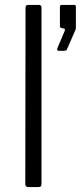

<svg xmlns="http://www.w3.org/2000/svg" viewBox="-20 -762 329 782"><path d="M149 -15Q149 -6 146 -3Q143 0 134 0H96Q83 0 83 -12L84 -730Q84 -742 94 -742H139Q149 -742 149 -730ZM219 -555Q215 -555 213.5 -558Q212 -561 213 -564L243 -635Q247 -645 240 -646L233 -647Q224 -648 224 -656V-734Q224 -742 231 -742H283Q289 -742 289 -735V-647Q289 -646 288.5 -644.5Q288 -643 288 -642L254 -564Q253 -559 249.5 -557Q246 -555 238 -555Z"/></svg>

Font: Libre Franklin Light
Style: Regular
Weight: 300
Designer: Pablo Impallari, Rodrigo Fuenzalida, Nhung Nguyen
Foundry: Impallari Type
Version: Version 3.000